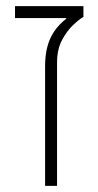

<svg xmlns="http://www.w3.org/2000/svg" viewBox="-20 -606 321 626"><path d="M127 0V-390Q127 -426 134.5 -454Q142 -482 157 -504Q172 -526 196 -545V-547H29V-586H252V-551Q238 -543 218 -524Q198 -505 182 -475Q166 -445 166 -401V0Z"/></svg>

Font: Noto Sans Hebrew ExtraLight
Style: Regular
Weight: 250
Designer: Monotype Design Team
Foundry: Monotype Imaging Inc.
Version: Version 2.003